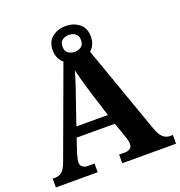

<svg xmlns="http://www.w3.org/2000/svg" viewBox="-153 -1005 1065 1134"><g transform="rotate(-20 380.0 -438.0)"><path d="M4.6 0V-54.6H15.6Q42.8 -54.6 61.3 -68.2Q79.8 -81.8 96.2 -126.8L300.8 -683.4Q283.6 -697.2 273.7 -718.4Q263.8 -739.6 263.8 -767.2Q263.8 -820.6 298.8 -848.4Q333.8 -876.2 383.8 -876.2Q433.8 -876.2 468.8 -848.4Q503.8 -820.6 503.8 -767.2Q503.8 -740 494.4 -719Q485 -698 468.6 -684.2L664.6 -129.4Q680.6 -86.4 699.6 -70.5Q718.6 -54.6 741.8 -54.6H760V0H422V-54.6H463.4Q476.2 -54.6 490 -63.2Q503.8 -71.8 503.8 -92.2Q503.8 -104.8 500.7 -116.7Q497.6 -128.6 494.6 -136.2L460.4 -234.4H220.4L192.6 -151.2Q190.2 -143.2 187.3 -132.6Q184.4 -122 182.3 -111.3Q180.2 -100.6 180.2 -92.2Q180.2 -73.6 193.8 -64.1Q207.4 -54.6 222.2 -54.6H267.4V0ZM241.6 -297H439.6L388.4 -459.4Q382 -481 374.2 -507.4Q366.4 -533.8 359.2 -561Q352 -588.2 346.4 -611.6Q340.8 -591.2 332.6 -564.9Q324.4 -538.6 315.6 -512.1Q306.8 -485.6 298.8 -463.8ZM383.8 -714Q407.4 -714 424.6 -726.3Q441.8 -738.6 441.8 -767.2Q441.8 -796.2 424.6 -808.2Q407.4 -820.2 383.8 -820.2Q360.2 -820.2 343 -808.2Q325.8 -796.2 325.8 -767.2Q325.8 -739.8 341.9 -727.5Q358 -715.2 383.8 -714Z"/></g></svg>

Font: Noto Serif Hentaigana ExtraLight
Style: Regular
Weight: 200
Designer: Kazuhiro Yamada
Foundry: nipponia
Version: Version 1.000